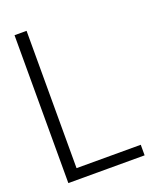

<svg xmlns="http://www.w3.org/2000/svg" viewBox="-133 -777 689 854"><g transform="rotate(-20 212.0 -350.0)"><path d="M41 0H402V-50H98V-700H41Z"/></g></svg>

Font: Advent Pro
Style: Regular
Weight: 400
Designer: VivaRado, Andreas Kalpakidis
Foundry: VivaRado, Andreas Kalpakidis
Version: Version 3.000